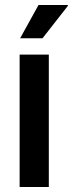

<svg xmlns="http://www.w3.org/2000/svg" viewBox="-20 -743 290 763"><path d="M60 -591 133 -723H249L250 -720L149 -591ZM58 0V-526H174V0Z"/></svg>

Font: Archivo SemiCondensed SemiBold
Style: Regular
Weight: 600
Width: 4
Designer: Hector Gatti
Foundry: Omnibus-Type
Version: Version 2.001; ttfautohint (v1.8.3)